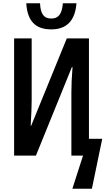

<svg xmlns="http://www.w3.org/2000/svg" viewBox="-20 -948 658 1170"><path d="M293 -769C386 -769 438 -822 446 -928H363C358 -864 337 -835 293 -835C246 -835 227 -864 224 -928H140C147 -819 196 -769 293 -769ZM421 202H540L603 -102H522V-714H387L170 -182H167C171 -252 173 -298 173 -336V-714H66V0H199L418 -539H422C417 -478 415 -426 415 -385V0H486Z"/></svg>

Font: Noto Sans Display Condensed Medium
Style: Regular
Weight: 500
Width: 3
Designer: Monotype Design Team
Foundry: Monotype Imaging Inc.
Version: Version 1.900